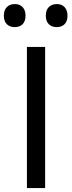

<svg xmlns="http://www.w3.org/2000/svg" viewBox="-42 -950 362 970"><path d="M94 0Q94 -59.5 94 -114.5Q94 -169.5 94 -235.5V-474.5Q94 -542 94 -597.8Q94 -653.5 94 -713H186Q186 -653.5 186 -597.8Q186 -542 186 -474.5V-235.5Q186 -169.5 186 -114.5Q186 -59.5 186 0ZM244 -813Q219.5 -813 204.5 -827.8Q189.5 -842.5 189.5 -871Q189.5 -899.5 204.8 -914.5Q220 -929.5 245 -929.5Q270 -929.5 284.5 -913.8Q299 -898 299 -871Q299 -842.5 284.2 -827.8Q269.5 -813 244 -813ZM32 -813Q7.5 -813 -7.5 -827.8Q-22.5 -842.5 -22.5 -871Q-22.5 -899.5 -7.2 -914.5Q8 -929.5 33 -929.5Q58 -929.5 72.5 -913.8Q87 -898 87 -871Q87 -842.5 72.2 -827.8Q57.5 -813 32 -813Z"/></svg>

Font: Commissioner Thin
Style: Regular
Weight: 400
Version: Version 1.000